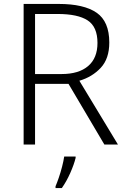

<svg xmlns="http://www.w3.org/2000/svg" viewBox="-20 -734 640 975"><path d="M278 -714Q406 -714 470.5 -669.5Q535 -625 535 -518Q535 -436 491.5 -389.5Q448 -343 383 -324L579 0H510L328 -308H158V0H100V-714ZM273 -663H158V-358H293Q380 -358 427.5 -398.5Q475 -439 475 -516Q475 -598 425 -630.5Q375 -663 273 -663ZM364 68Q356 101 337 144Q318 187 294 221H262V212Q269 196 278.5 168.5Q288 141 295.5 111.5Q303 82 306 61H364Z"/></svg>

Font: Noto Sans Sinhala Light
Style: Regular
Weight: 300
Designer: Jelle Bosma - Monotype Design Team
Foundry: Monotype Imaging Inc.
Version: Version 2.006; ttfautohint (v1.8.4.7-5d5b)